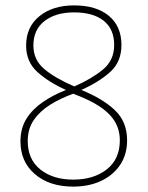

<svg xmlns="http://www.w3.org/2000/svg" viewBox="-20 -774 549 713"><path d="M255 -754Q338 -754 384.5 -715Q431 -676 431 -607Q431 -545 390 -507.5Q349 -470 282 -440Q361 -408 406.5 -365Q452 -322 452 -253Q452 -200 426 -161.5Q400 -123 355 -102Q310 -81 252 -81Q164 -81 110 -127Q56 -173 56 -249Q56 -298 78.5 -333.5Q101 -369 139 -395Q177 -421 225 -440Q162 -468 119.5 -506Q77 -544 77 -605Q77 -674 126.5 -714Q176 -754 255 -754ZM255 -728Q187 -728 145.5 -696Q104 -664 104 -605Q104 -552 144 -518Q184 -484 256 -453Q320 -481 362 -515.5Q404 -550 404 -607Q404 -666 365 -697Q326 -728 255 -728ZM83 -250Q83 -182 130 -144.5Q177 -107 252 -107Q328 -107 376.5 -145Q425 -183 425 -253Q425 -307 389 -346Q353 -385 277 -416L252 -426Q205 -409 167 -385.5Q129 -362 106 -329Q83 -296 83 -250Z"/></svg>

Font: Noto Sans Telugu UI SemiCondensed Thin
Style: Regular
Weight: 100
Width: 4
Designer: Jelle Bosma - Monotype Design Team
Foundry: Monotype Imaging Inc.
Version: Version 2.005; ttfautohint (v1.8.4.7-5d5b)